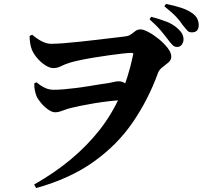

<svg xmlns="http://www.w3.org/2000/svg" viewBox="-20 -870 1040 973"><path d="M877 -632Q864 -632 854 -642Q844 -652 830 -671Q816 -690 794.5 -715.5Q773 -741 738 -772L746 -785Q788 -774 823 -760.5Q858 -747 881 -725Q910 -700 910 -671Q910 -656 901.5 -644Q893 -632 877 -632ZM153 65Q358 -51 483.5 -210Q609 -369 654 -590Q657 -597 654.5 -599.5Q652 -602 646 -602Q631 -602 600 -598.5Q569 -595 530 -589.5Q491 -584 451.5 -577.5Q412 -571 380.5 -564Q349 -557 333 -552Q305 -543 288 -534Q271 -525 250 -525Q232 -525 209.5 -539.5Q187 -554 169 -575Q151 -596 142 -617Q136 -632 133 -650.5Q130 -669 130 -688L143 -694Q169 -672 193 -660Q217 -648 240 -648Q263 -648 302.5 -651Q342 -654 387.5 -659Q433 -664 477 -669Q521 -674 556.5 -678.5Q592 -683 611 -685Q632 -687 644 -696Q656 -705 666.5 -713Q677 -721 692 -721Q707 -721 732.5 -707.5Q758 -694 785 -672Q812 -650 830 -626.5Q848 -603 848 -583Q848 -566 833.5 -553.5Q819 -541 803 -529Q787 -517 781 -501Q732 -366 653 -250.5Q574 -135 453.5 -49.5Q333 36 163 83ZM259 -301Q244 -301 224.5 -314.5Q205 -328 188.5 -347.5Q172 -367 165 -383Q159 -399 156 -415.5Q153 -432 154 -448L165 -453Q189 -433 209.5 -424Q230 -415 252 -415Q275 -415 304 -417.5Q333 -420 365 -424Q397 -428 428 -433Q459 -438 485.5 -442.5Q512 -447 530 -449Q549 -453 560.5 -455.5Q572 -458 580 -458Q598 -458 609.5 -450.5Q621 -443 630 -437L610 -363Q575 -362 536 -357.5Q497 -353 460 -347Q423 -341 391.5 -334.5Q360 -328 340 -323Q323 -319 309 -313.5Q295 -308 283 -304.5Q271 -301 259 -301ZM952 -706Q937 -706 928.5 -716Q920 -726 905 -744Q894 -762 873.5 -784Q853 -806 813 -838L821 -850Q864 -842 898 -830.5Q932 -819 953 -804Q972 -791 979.5 -775.5Q987 -760 987 -743Q987 -706 952 -706Z"/></svg>

Font: Noto Serif TC ExtraBold
Style: Regular
Weight: 800
Designer: Ryoko NISHIZUKA 西塚涼子 (kana & ideographs); Frank Grießhammer (Latin, Greek & Cyrillic); Wenlong ZHANG 张文龙 (bopomofo); San
Foundry: Adobe
Version: Version 2.002-H1;hotconv 1.1.0;makeotfexe 2.6.0